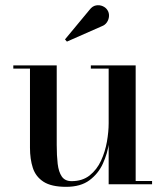

<svg xmlns="http://www.w3.org/2000/svg" viewBox="-20 -713 640 743"><path d="M236 10Q178.5 10 148.2 -9.8Q118 -29.5 107 -63.5Q96 -97.5 96 -141V-447.5H31.5V-460H199.5V-152.5Q199.5 -110.5 203.2 -79Q207 -47.5 219.2 -29.8Q231.5 -12 257 -12Q299 -12 327 -34.2Q355 -56.5 371 -91.2Q387 -126 393.8 -164.8Q400.5 -203.5 400.5 -236.5L408.5 -239.5Q408.5 -204.5 402.2 -161.8Q396 -119 378.2 -80Q360.5 -41 326.2 -15.5Q292 10 236 10ZM400.5 0V-447.5H331.5V-460H505V-12.5H568.5V0ZM239 -552 231.5 -560.5 326.5 -675Q337.5 -689.5 351.5 -692Q365.5 -694.5 377.8 -689Q390 -683.5 396 -673.5Q402.5 -663.5 401.8 -650.5Q401 -637.5 393.8 -626.8Q386.5 -616 374 -611.5Z"/></svg>

Font: Bodoni Moda 18pt Medium
Style: Regular
Weight: 500
Designer: Owen Earl
Foundry: indestructible type
Version: Version 2.004